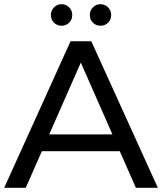

<svg xmlns="http://www.w3.org/2000/svg" viewBox="-21 -897 774 917"><path d="M551 -175H179L102 0H-1L316 -700H415L733 0H628ZM516 -255 365 -598 214 -255ZM222 -825Q222 -847 237 -862Q252 -877 273 -877Q294 -877 309 -862Q324 -847 324 -825Q324 -803 309 -788.5Q294 -774 273 -774Q252 -774 237 -788.5Q222 -803 222 -825ZM408 -825Q408 -847 423 -862Q438 -877 459 -877Q480 -877 495 -862Q510 -847 510 -825Q510 -803 495 -788.5Q480 -774 459 -774Q438 -774 423 -788.5Q408 -803 408 -825Z"/></svg>

Font: Idrija
Style: Regular
Weight: 500
Designer: Julieta Ulanovsky
Foundry: Julieta Ulanovsky
Version: Version 7.200